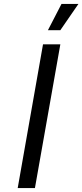

<svg xmlns="http://www.w3.org/2000/svg" viewBox="-20 -954 418 974"><path d="M223.1 -800.8 292 -934.1H377.9L286.1 -800.8ZM69.8 0 198.2 -729H286.1L157.2 0Z"/></svg>

Font: Hubot Sans
Style: Italic
Weight: 400
Italic angle: -10°
Designer: Deni Anggara
Foundry: GitHub
Version: Version 1.001;gftools[0.9.31]